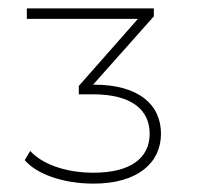

<svg xmlns="http://www.w3.org/2000/svg" viewBox="-20 -762 470 458"><path d="M202 -560 347 -723V-742H44V-717H309L168 -557V-537H202C294 -537 337 -500 337 -443C337 -386 293 -350 203 -350C134 -350 79 -372 52 -402L39 -380C67 -347 130 -324 203 -324C309 -324 364 -374 364 -443C364 -513 310 -560 205 -560Z"/></svg>

Font: Talent ExtraLight
Style: Regular
Weight: 200
Designer: Mike Powis
Version: Version 1.001;hotconv 1.0.109;makeotfexe 2.5.65596